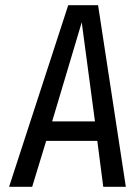

<svg xmlns="http://www.w3.org/2000/svg" viewBox="-20 -720 540 740"><path d="M295 -634 181 -252H346ZM378 0 355 -177H158L104 0H15L243 -700H358L465 0Z"/></svg>

Font: Share
Style: Italic
Weight: 400
Version: Version 1.002